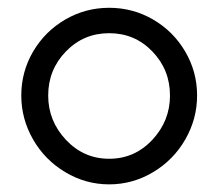

<svg xmlns="http://www.w3.org/2000/svg" viewBox="-20 -467 566 498"><path d="M35.2 -219.2Q35.2 -280.8 65.9 -333.3Q96.7 -385.7 149.2 -416.3Q201.7 -446.8 263.2 -446.8Q324.7 -446.8 377.2 -416.3Q429.7 -385.7 460.4 -333.3Q491.2 -280.8 491.2 -219.2Q491.2 -158.7 460.7 -105.5Q430.2 -52.2 377.2 -20.5Q324.2 11.2 263.2 11.2Q202.1 11.2 149.2 -20.5Q96.2 -52.2 65.7 -105.5Q35.2 -158.7 35.2 -219.2ZM105 -219.2Q105 -153.3 151.1 -104.2Q197.3 -55.2 263.2 -55.2Q329.1 -55.2 375 -104.2Q420.9 -153.3 420.9 -219.2Q420.9 -286.1 375.2 -333.5Q329.6 -380.9 263.2 -380.9Q196.8 -380.9 150.9 -333.5Q105 -286.1 105 -219.2Z"/></svg>

Font: Arcon Rounded-
Style: Regular
Weight: 400
Designer: M. Zarth
Foundry: martin zarth - visuelle & digitale kommunikation
Version: Version 1.110;PS 001.110;hotconv 1.0.70;makeotf.lib2.5.58329